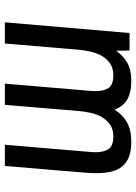

<svg xmlns="http://www.w3.org/2000/svg" viewBox="92 -638 547 770"><g transform="rotate(90 365.0 -253.5)"><path d="M70 0 113 -500H183L184 -446Q204 -475 232.5 -491Q261 -507 304 -507Q354 -507 381.5 -489.5Q409 -472 420 -440Q440 -472 470.5 -489.5Q501 -507 549 -507Q586 -507 610 -497.5Q634 -488 648.5 -470Q663 -452 669 -426Q675 -400 675 -367Q675 -343 672 -310L646 0H561L588 -320Q589 -329 590 -343Q591 -357 591 -365Q591 -396 578.5 -415.5Q566 -435 527 -435Q499 -435 480.5 -422Q462 -409 450.5 -389.5Q439 -370 433.5 -346Q428 -322 426 -299L401 0H316L343 -320Q344 -329 345 -343Q346 -357 346 -365Q346 -396 333.5 -415.5Q321 -435 282 -435Q254 -435 235 -422Q216 -409 204.5 -388.5Q193 -368 187.5 -343.5Q182 -319 180 -296L155 0Z"/></g></svg>

Font: Share
Style: Italic
Weight: 400
Version: Version 1.002